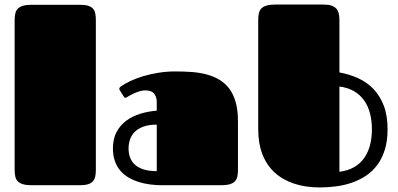

<svg xmlns="http://www.w3.org/2000/svg" viewBox="-20 -821 1764 851"><path d="M44.9 -731.9Q44.9 -748.5 47.9 -761.5Q50.8 -774.4 59.1 -782.7Q67.4 -791 82 -795.4Q96.7 -799.8 120.1 -799.8H334Q356.4 -799.8 370.1 -795.7Q383.8 -791.5 391.6 -783.2Q399.4 -774.9 402.1 -762.2Q404.8 -749.5 404.8 -732.4V-66.9Q404.8 -50.3 401.9 -37.8Q398.9 -25.4 391.1 -16.8Q383.3 -8.3 369.4 -4.2Q355.5 0 333 0H120.1Q96.7 0 82 -4.4Q67.4 -8.8 59.1 -17.1Q50.8 -25.4 47.9 -38.1Q44.9 -50.8 44.9 -67.9Z M698.7 0Q672.4 0 645.8 -3.4Q619.1 -6.8 595 -14.4Q570.8 -22 549.8 -34.2Q528.8 -46.4 513.4 -64.5Q498 -82.5 489.3 -106.9Q480.5 -131.3 480.5 -163.1Q480.5 -205.6 496.6 -235.8Q512.7 -266.1 539.8 -286.1Q566.9 -306.2 602.1 -316.9Q637.2 -327.6 674.8 -330.6V-364.3Q674.8 -383.3 669.9 -394.5Q665 -405.8 657.5 -411.4Q649.9 -417 640.9 -418.7Q631.8 -420.4 623.5 -420.4Q613.8 -420.4 602.8 -417.5Q591.8 -414.6 581.5 -410.4Q571.3 -406.2 562 -401.4Q552.7 -396.5 546.4 -392.6Q543.5 -390.6 541 -389.2Q538.6 -387.7 536.1 -387.7Q531.7 -387.7 527.8 -394L511.2 -420.4Q508.8 -423.8 508.8 -427.7Q508.8 -431.6 512 -434.6Q515.1 -437.5 518.1 -439.5Q534.2 -450.7 559.1 -462.4Q584 -474.1 615 -483.4Q646 -492.7 682.1 -498.5Q718.3 -504.4 756.8 -504.4Q793.5 -504.4 828.4 -502Q863.3 -499.5 894.3 -491.5Q925.3 -483.4 950.9 -468.5Q976.6 -453.6 995.4 -429.2Q1014.2 -404.8 1024.4 -369.1Q1034.7 -333.5 1034.7 -283.7V-65.9Q1034.7 -49.8 1031.7 -37.4Q1028.8 -24.9 1020.5 -16.6Q1012.2 -8.3 997.6 -4.2Q982.9 0 959.5 0ZM674.8 -268.6Q639.6 -268.6 615.7 -259.8Q591.8 -251 577.1 -236.3Q562.5 -221.7 556.2 -202.4Q549.8 -183.1 549.8 -162.6Q549.8 -142.1 556.2 -123.8Q562.5 -105.5 577.1 -91.8Q591.8 -78.1 615.7 -70.3Q639.6 -62.5 674.8 -62.5Z M1397.5 9.8Q1333.5 9.8 1282.7 -7.3Q1231.9 -24.4 1196.8 -56.9Q1161.6 -89.4 1143.1 -137.2Q1124.5 -185.1 1124.5 -246.6V-732.9Q1124.5 -749.5 1127.4 -762.5Q1130.4 -775.4 1138.7 -783.7Q1147 -792 1161.6 -796.4Q1176.3 -800.8 1199.7 -800.8H1413.6Q1434.6 -800.8 1448.2 -796.4Q1461.9 -792 1470 -783.4Q1478 -774.9 1481.2 -762Q1484.4 -749 1484.4 -731.4V-500Q1527.3 -492.2 1566.2 -474.9Q1605 -457.5 1634.3 -427.5Q1663.6 -397.5 1680.7 -353.5Q1697.8 -309.6 1697.8 -248Q1697.8 -196.8 1685.8 -158Q1673.8 -119.1 1652.6 -90.3Q1631.3 -61.5 1602.8 -42.5Q1574.2 -23.4 1540.8 -11.7Q1507.3 0 1470.7 4.9Q1434.1 9.8 1397.5 9.8ZM1484.4 -59.6Q1522.5 -64.5 1549.8 -80.3Q1577.1 -96.2 1594.5 -121.1Q1611.8 -146 1620.1 -178.2Q1628.4 -210.4 1628.4 -248Q1628.4 -285.2 1620.1 -317.9Q1611.8 -350.6 1594.2 -375.5Q1576.7 -400.4 1549.6 -416.5Q1522.5 -432.6 1484.4 -437.5Z"/></svg>

Font: Fascinate Cyrillic
Style: Regular
Weight: 900
Designer: Denis Ignatov
Foundry: Astigmatic (AOETI)
Version: Version 1.00 November 30, 2018, initial release